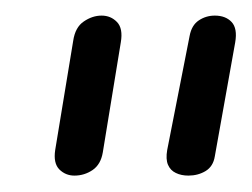

<svg xmlns="http://www.w3.org/2000/svg" viewBox="-20 -948 315 240"><path d="M215.5 -728.5Q206.5 -728.5 199.8 -731.8Q193 -735 190 -742Q187 -749 189 -760.5L217 -903Q219.5 -916.5 228.5 -922.5Q237.5 -928.5 248.5 -928.5Q262 -928.5 269.5 -920.5Q277 -912.5 274 -895L248.5 -752.5Q246.5 -740 237 -734.2Q227.5 -728.5 215.5 -728.5ZM73 -728.5Q62 -728.5 54.2 -736.2Q46.5 -744 49 -760.5L71.5 -897Q74 -914 84.8 -921.2Q95.5 -928.5 107 -928.5Q118.5 -928.5 126.2 -920.5Q134 -912.5 131 -895L108.5 -757.5Q106 -742.5 95.8 -735.5Q85.5 -728.5 73 -728.5Z"/></svg>

Font: Edu AU VIC WA NT Hand
Style: Regular
Weight: 400
Designer: Tina and Corey Anderson, Eben Sorkin, Mirko Velimirovic
Foundry: Google for Education
Version: Version 1.001